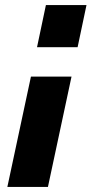

<svg xmlns="http://www.w3.org/2000/svg" viewBox="-20 -731 361 757"><path d="M321 -711 286 -545H126L161 -711ZM262 -429 169 6H9L102 -429Z"/></svg>

Font: Raleway ExtraBold
Style: Italic
Weight: 800
Italic angle: -12°
Designer: Matt McInerney, Pablo Impallari, Rodrigo Fuenzalida
Foundry: Matt McInerney, Pablo Impallari, Rodrigo Fuenzalida
Version: Version 4.026